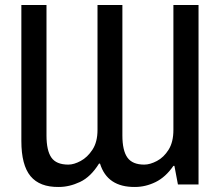

<svg xmlns="http://www.w3.org/2000/svg" viewBox="-20 -734 881 764"><path d="M214 10Q138 11 101.5 -33Q65 -77 65 -173V-714H165V-195Q165 -135 184.5 -107Q204 -79 252 -79Q274 -79 301 -93.5Q328 -108 348 -138.5Q368 -169 368 -217V-714H467V-195Q467 -135 487 -107Q507 -79 554 -79Q577 -79 604.5 -93.5Q632 -108 651 -138.5Q670 -169 670 -217V-714H770V0H688L674 -74H670Q639 -29 599 -9.5Q559 10 517 10Q407 11 378 -83H374Q341 -30 298.5 -10Q256 10 214 10Z"/></svg>

Font: Noto Sans ExtraCondensed Medium
Style: Regular
Weight: 500
Width: 2
Designer: Monotype Design Team
Foundry: Monotype Imaging Inc.
Version: Version 2.013; ttfautohint (v1.8.4.7-5d5b)